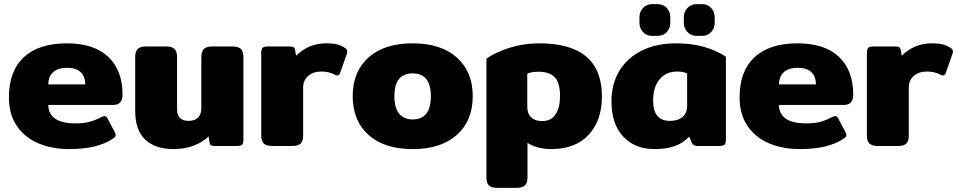

<svg xmlns="http://www.w3.org/2000/svg" viewBox="-20 -704 4619 926"><path d="M23 -234Q23 -361 95 -428Q167 -495 302 -495Q434 -495 502.5 -429.5Q571 -364 571 -248Q571 -198 527 -198H213Q213 -155 245.5 -132Q278 -109 344 -109Q385 -109 412.5 -116.5Q440 -124 468 -139Q480 -144 484 -144Q493 -144 499 -132L533 -68Q538 -58 538 -53Q538 -44 526 -36Q485 -9 433 3Q381 15 314 15Q230 15 164.5 -13Q99 -41 61 -97Q23 -153 23 -234ZM391 -297Q391 -335 369 -356Q347 -377 303 -377Q259 -377 236 -355.5Q213 -334 213 -297Z M632 -170V-429Q632 -455 644 -467.5Q656 -480 684 -480H781Q810 -480 822 -467.5Q834 -455 834 -429V-178Q834 -121 889 -121Q919 -121 935 -137Q951 -153 951 -182V-429Q951 -455 963 -467.5Q975 -480 1004 -480H1101Q1130 -480 1142 -467.5Q1154 -455 1154 -429V-31Q1154 -12 1147.5 -6Q1141 0 1120 0H1017Q1005 0 998.5 -3Q992 -6 991 -15L986 -46Q957 -18 914 -1.5Q871 15 816 15Q729 15 680.5 -30.5Q632 -76 632 -170Z M1240 -50V-449Q1240 -467 1246.5 -473.5Q1253 -480 1274 -480H1377Q1389 -480 1395.5 -476.5Q1402 -473 1403 -464L1408 -435Q1468 -495 1553 -495Q1586 -495 1607 -489.5Q1628 -484 1645 -472Q1655 -465 1655 -456Q1655 -453 1653 -445L1621 -354Q1617 -340 1606 -340Q1601 -340 1594 -344Q1567 -359 1529 -359Q1491 -359 1466.5 -338Q1442 -317 1442 -282V-50Q1442 -24 1430.5 -12Q1419 0 1390 0H1293Q1264 0 1252 -12Q1240 -24 1240 -50Z M1681 -240Q1681 -358 1757 -426.5Q1833 -495 1970 -495Q2107 -495 2183.5 -426.5Q2260 -358 2260 -240Q2260 -122 2183.5 -53.5Q2107 15 1970 15Q1833 15 1757 -53.5Q1681 -122 1681 -240ZM2058 -240Q2058 -350 1970 -350Q1882 -350 1882 -240Q1882 -184 1905 -156Q1928 -128 1970 -128Q2058 -128 2058 -240Z M2326 152V-421Q2371 -453 2439 -474Q2507 -495 2581 -495Q2883 -495 2883 -239Q2883 -123 2819 -54Q2755 15 2638 15Q2605 15 2574.5 7Q2544 -1 2524 -15V152Q2524 178 2512 190Q2500 202 2471 202H2378Q2349 202 2337.5 190Q2326 178 2326 152ZM2681 -240Q2681 -305 2655.5 -331.5Q2630 -358 2577 -358Q2543 -358 2523 -349V-190Q2523 -156 2542 -138Q2561 -120 2595 -120Q2638 -120 2659.5 -152.5Q2681 -185 2681 -240Z M3064 -595V-620Q3064 -647 3081 -665.5Q3098 -684 3125 -684H3152Q3179 -684 3196 -665.5Q3213 -647 3213 -620V-595Q3213 -568 3196 -549.5Q3179 -531 3152 -531H3125Q3098 -531 3081 -549.5Q3064 -568 3064 -595ZM3278 -595V-620Q3278 -647 3295.5 -665.5Q3313 -684 3339 -684H3366Q3393 -684 3410 -665.5Q3427 -647 3427 -620V-595Q3427 -568 3410 -549.5Q3393 -531 3366 -531H3339Q3313 -531 3295.5 -549.5Q3278 -568 3278 -595ZM2929 -216Q2929 -300 2967.5 -363Q3006 -426 3076.5 -460.5Q3147 -495 3239 -495Q3315 -495 3373.5 -478.5Q3432 -462 3481 -431V-31Q3481 -12 3474 -6Q3467 0 3446 0H3344Q3333 0 3327 -3.5Q3321 -7 3317 -15L3304 -45Q3275 -14 3234.5 0.5Q3194 15 3136 15Q3042 15 2985.5 -45.5Q2929 -106 2929 -216ZM3294 -194V-350Q3275 -359 3246 -359Q3193 -359 3161.5 -322Q3130 -285 3130 -218Q3130 -121 3211 -121Q3250 -121 3272 -140Q3294 -159 3294 -194Z M3547 -234Q3547 -361 3619 -428Q3691 -495 3826 -495Q3958 -495 4026.5 -429.5Q4095 -364 4095 -248Q4095 -198 4051 -198H3737Q3737 -155 3769.5 -132Q3802 -109 3868 -109Q3909 -109 3936.5 -116.5Q3964 -124 3992 -139Q4004 -144 4008 -144Q4017 -144 4023 -132L4057 -68Q4062 -58 4062 -53Q4062 -44 4050 -36Q4009 -9 3957 3Q3905 15 3838 15Q3754 15 3688.5 -13Q3623 -41 3585 -97Q3547 -153 3547 -234ZM3915 -297Q3915 -335 3893 -356Q3871 -377 3827 -377Q3783 -377 3760 -355.5Q3737 -334 3737 -297Z M4161 -50V-449Q4161 -467 4167.5 -473.5Q4174 -480 4195 -480H4298Q4310 -480 4316.5 -476.5Q4323 -473 4324 -464L4329 -435Q4389 -495 4474 -495Q4507 -495 4528 -489.5Q4549 -484 4566 -472Q4576 -465 4576 -456Q4576 -453 4574 -445L4542 -354Q4538 -340 4527 -340Q4522 -340 4515 -344Q4488 -359 4450 -359Q4412 -359 4387.5 -338Q4363 -317 4363 -282V-50Q4363 -24 4351.5 -12Q4340 0 4311 0H4214Q4185 0 4173 -12Q4161 -24 4161 -50Z"/></svg>

Font: Mitr SemiBold
Style: Regular
Weight: 600
Designer: Thanarat Vachiruckul
Foundry: Cadson Demak
Version: Version 1.003